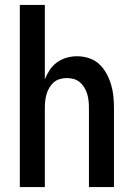

<svg xmlns="http://www.w3.org/2000/svg" viewBox="-20 -755 540 775"><path d="M60 0V-735H161V-435Q169 -455 181 -473Q193 -491 210.5 -503.5Q228 -516 249 -522Q270 -528 291 -528Q315 -528 338.5 -520.5Q362 -513 379.5 -497Q397 -481 409 -459.5Q421 -438 428 -415Q435 -392 437.5 -368Q440 -344 440 -320V0H339V-320Q339 -334 337.5 -348Q336 -362 332 -375.5Q328 -389 320.5 -401.5Q313 -414 302.5 -423Q292 -432 278 -436Q264 -440 250 -440Q236 -440 222 -436Q208 -432 197.5 -423Q187 -414 179.5 -401.5Q172 -389 168 -375.5Q164 -362 162.5 -348Q161 -334 161 -320V0Z"/></svg>

Font: Iosevka SS04 Semibold
Style: Regular
Weight: 600
Monospace: yes
Designer: Belleve Invis
Foundry: Belleve Invis
Version: Version 19.0.0; ttfautohint (v1.8.4)